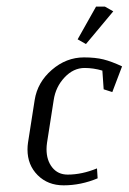

<svg xmlns="http://www.w3.org/2000/svg" viewBox="-20 -556 386 576"><path d="M62.5 -107.4Q62.5 -117.7 64 -127.9L84 -255.9Q92.3 -309.1 135.5 -346.4Q178.7 -383.8 231.9 -383.8Q266.1 -383.8 290.5 -377.7Q314.9 -371.6 346.2 -356.9L316.9 -279.8L291 -288.1L287.1 -344.2Q260.3 -352.1 233.9 -352.1Q200.2 -352.1 173.6 -323.7Q147 -295.4 141.1 -255.9L121.1 -127.9Q119.6 -117.7 119.6 -108.4Q119.6 -75.2 136.7 -53.7Q153.8 -32.2 183.1 -32.2Q225.6 -32.2 271 -50.8L272.9 -21Q222.7 0 170.9 0Q123.5 0 93 -30.5Q62.5 -61 62.5 -107.4ZM212.9 -438 268.1 -536.1H294.9L319.8 -522L237.8 -423.8Z"/></svg>

Font: Gawaa
Style: Italic
Weight: 400
Designer: T. Christopher White
Version: Version 1.0